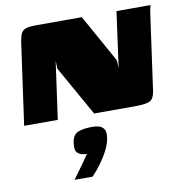

<svg xmlns="http://www.w3.org/2000/svg" viewBox="-83 -539 873 911"><g transform="rotate(-10 353.0 -83.0)"><path d="M12 0 67 -393Q71 -420 78 -434.5Q85 -449 102 -454.5Q119 -460 152 -460H371L499 -230L501 -191L538 -460H703Q701 -458 698 -444.5Q695 -431 693 -414.5Q691 -398 689 -386L643 -56Q637 -18 616.5 -9Q596 0 547 0H349L214 -240L213 -279L174 0ZM203 294Q220 270 232 254Q244 238 255.5 222Q267 206 282 183Q278 183 272.5 182.5Q267 182 263 181Q246 178 235.5 166.5Q225 155 229 123Q234 82 260 71.5Q286 61 329 61Q346 61 361 65Q376 69 385 82.5Q394 96 390 123Q386 151 371 181Q356 211 335 240Q314 269 290 294Z"/></g></svg>

Font: Genos Black
Style: Italic
Weight: 900
Italic angle: -8°
Version: Version 1.010